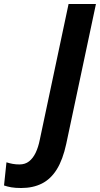

<svg xmlns="http://www.w3.org/2000/svg" viewBox="-175 -734 501 963"><path d="M-68.8 209Q-97.7 209 -117.7 205.6Q-137.7 202.1 -154.8 196.3L-142.6 80.1Q-127.4 85 -111.6 87.9Q-95.7 90.8 -77.6 90.8Q-48.8 90.8 -29.1 75.2Q-9.3 59.6 3.9 32Q17.1 4.4 24.4 -32.2L168.9 -713.9H306.2L157.2 -12.2Q140.1 66.9 109.9 115.5Q79.6 164.1 35.2 186.5Q-9.3 209 -68.8 209Z"/></svg>

Font: Open Sans SemiCondensed
Style: Bold Italic
Weight: 700
Width: 4
Italic angle: -12°
Designer: Monotype Design Team
Foundry: Monotype Imaging Inc.
Version: Version 3.003